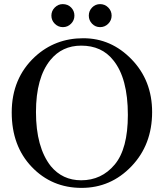

<svg xmlns="http://www.w3.org/2000/svg" viewBox="-20 -898 800 934"><path d="M385 -712Q521 -712 620.5 -609Q720 -506 720 -353Q720 -194 619.5 -89Q519 16 377 16Q232 16 134.5 -86Q37 -188 37 -351Q37 -517 150 -622Q248 -712 385 -712ZM375 -676Q282 -676 225 -606Q155 -520 155 -353Q155 -182 227 -90Q284 -21 375 -21Q474 -21 538 -97.5Q602 -174 602 -339Q602 -518 531 -605Q475 -676 375 -676ZM467 -878Q490 -878 506.5 -861.5Q523 -845 523 -822Q523 -799 506.5 -782.5Q490 -766 467 -766Q444 -766 428 -782.5Q412 -799 412 -822Q412 -845 428 -861.5Q444 -878 467 -878ZM285 -878Q310 -878 326 -861.5Q342 -845 342 -822Q342 -799 325.5 -782.5Q309 -766 286 -766Q263 -766 246.5 -782.5Q230 -799 230 -822Q230 -845 246.5 -861.5Q263 -878 285 -878Z"/></svg>

Font: MM Ethnic
Style: Regular
Weight: 400
Designer: Khon Soe Zaw Thu
Version: Version 1.00 July 18, 2016, initial release